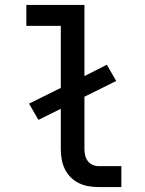

<svg xmlns="http://www.w3.org/2000/svg" viewBox="-20 -760 590 780"><path d="M473 0H381Q360 0 339.5 -3.5Q319 -7 300.5 -16Q282 -25 267 -40Q252 -55 243 -74Q234 -93 230.5 -113.5Q227 -134 227 -155V-318L136 -273L98 -339L227 -403V-655H87V-740H323V-451L414 -497L452 -431L323 -367V-155Q323 -142 326 -129Q329 -116 336.5 -106Q344 -96 356 -90.5Q368 -85 381 -85H473Z"/></svg>

Font: Lode Dark Term
Style: Bold
Weight: 700
Monospace: yes
Designer: Belleve Invis
Foundry: Belleve Invis
Version: Version 29.2.0